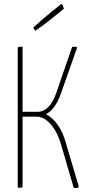

<svg xmlns="http://www.w3.org/2000/svg" viewBox="-20 -932 451 953"><path d="M359 1Q356 1 352.5 1Q349 1 346 0L282 -218Q270 -259 251 -289Q232 -319 209.5 -336Q187 -353 162 -353H92V-10Q92 -5 91 -3Q90 -1 85 -0.5Q80 0 68 0V-690Q68 -695 69 -697Q70 -699 75 -699.5Q80 -700 92 -700V-377H167Q196 -377 219.5 -400.5Q243 -424 258 -467L338 -699Q342 -700 345.5 -700Q349 -700 353 -700Q362 -700 362 -696.5Q362 -693 359 -685L280 -461Q267 -426 248.5 -401Q230 -376 208 -365Q241 -348 266 -313Q291 -278 305 -229L369 -13Q372 -4 368.5 -1.5Q365 1 359 1ZM155 -779Q155 -779 152.5 -783Q150 -787 147.5 -791Q145 -795 145 -795Q170 -818 194.5 -839Q219 -860 239.5 -876.5Q260 -893 272 -902.5Q284 -912 284 -912Q290 -912 293.5 -900.5Q297 -889 297 -889Q297 -889 285.5 -879.5Q274 -870 254.5 -854Q235 -838 209.5 -818.5Q184 -799 155 -779Z"/></svg>

Font: Yanone Kaffeesatz ExtraLight
Style: Regular
Weight: 200
Designer: Yanone (Cyrillic: Daniel Pouzeot, Huerta Tipografica, and Cyreal)
Foundry: Yanone
Version: Version 2.003